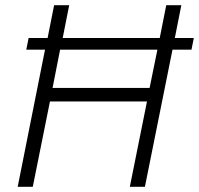

<svg xmlns="http://www.w3.org/2000/svg" viewBox="-20 -718 765 738"><path d="M479 0 545 -328H172L106 0H48L153 -527H81L90 -572H163L188 -698H246L221 -572H594L619 -698H677L652 -572H725L716 -527H643L537 0ZM182 -380H555L585 -527H211Z"/></svg>

Font: IBM Plex Sans Light
Style: Italic
Weight: 300
Italic angle: -11.31°
Designer: Mike Abbink, Paul van der Laan, Pieter van Rosmalen
Foundry: Bold Monday
Version: Version 3.201